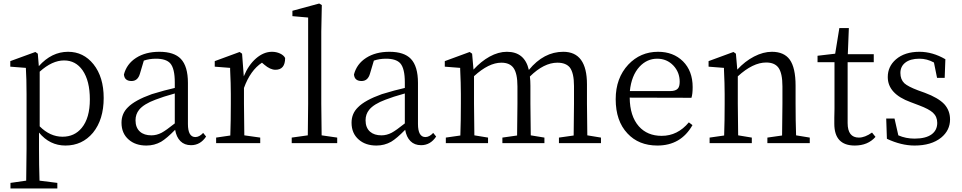

<svg xmlns="http://www.w3.org/2000/svg" viewBox="-20 -808 5430 1084"><path d="M39.1 255.9V224.6L127.9 211.9Q129.9 94.7 129.9 33.2V-275.4Q129.9 -363.3 126 -424.8L38.1 -431.6V-462.9L179.7 -514.6L193.4 -504.9L199.2 -434.6Q271.5 -515.6 364.3 -515.6Q451.2 -515.6 507.8 -445.3Q565.4 -373 565.4 -254.9Q565.4 -132.8 504.9 -58.6Q444.3 13.7 349.6 13.7Q260.7 13.7 200.2 -59.6V31.2Q200.2 123 203.1 211.9L303.7 224.6V255.9ZM333 -36.1Q400.4 -36.1 441.4 -85.9Q487.3 -141.6 487.3 -246.6Q487.3 -351.6 446.3 -411.1Q407.2 -466.8 341.8 -466.8Q274.4 -466.8 204.1 -403.3V-94.7Q262.7 -36.1 333 -36.1Z M806.6 13.7Q745.1 13.7 707 -19.5Q666 -54.7 666 -115.2Q666 -167 702.1 -202.1Q741.2 -242.2 836.9 -276.4Q913.1 -299.8 966.8 -311.5V-342.8Q966.8 -420.9 941.4 -450.2Q918 -476.6 860.4 -476.6Q823.2 -476.6 792 -465.8L770.5 -393.6Q758.8 -350.6 722.7 -350.6Q682.6 -350.6 679.7 -387.7Q695.3 -447.3 748.5 -481.4Q801.8 -515.6 879.9 -515.6Q962.9 -515.6 1001 -475.6Q1041 -433.6 1041 -339.8V-108.4Q1041 -34.2 1083 -34.2Q1105.5 -34.2 1127 -57.6L1143.6 -37.1Q1111.3 11.7 1058.6 11.7Q1021.5 11.7 998.5 -11.2Q975.6 -34.2 968.8 -75.2Q920.9 -26.4 889.6 -7.8Q851.6 13.7 806.6 13.7ZM835 -43.9Q864.3 -43.9 892.6 -58.6Q918 -72.3 966.8 -111.3V-280.3Q899.4 -261.7 857.4 -245.1Q792 -220.7 765.6 -188.5Q745.1 -163.1 745.1 -128.9Q745.1 -86.9 770.5 -64.5Q793.9 -43.9 835 -43.9Z M1200.2 0V-31.2L1280.3 -43Q1283.2 -125 1283.2 -222.7V-276.4Q1283.2 -334 1279.3 -414.1Q1279.3 -420.9 1279.3 -424.8L1192.4 -431.6V-462.9L1333 -514.6L1346.7 -504.9L1356.4 -377Q1382.8 -441.4 1425.8 -478.5Q1468.8 -515.6 1515.6 -515.6Q1540 -515.6 1561 -505.9Q1582 -496.1 1589.8 -480.5Q1589.8 -414.1 1535.2 -414.1Q1505.9 -414.1 1472.7 -442.4L1459 -454.1Q1393.6 -411.1 1357.4 -311.5V-222.7Q1357.4 -153.3 1359.4 -43.9L1449.2 -31.2V0Z M1627 0V-31.2L1717.8 -43.9Q1719.7 -159.2 1719.7 -222.7V-709L1630.9 -716.8V-747.1L1782.2 -788.1L1796.9 -779.3L1793.9 -628.9V-222.7Q1793.9 -159.2 1795.9 -43.9L1883.8 -31.2V0Z M2105.5 13.7Q2043.9 13.7 2005.9 -19.5Q1964.8 -54.7 1964.8 -115.2Q1964.8 -167 2001 -202.1Q2040 -242.2 2135.7 -276.4Q2211.9 -299.8 2265.6 -311.5V-342.8Q2265.6 -420.9 2240.2 -450.2Q2216.8 -476.6 2159.2 -476.6Q2122.1 -476.6 2090.8 -465.8L2069.3 -393.6Q2057.6 -350.6 2021.5 -350.6Q1981.4 -350.6 1978.5 -387.7Q1994.1 -447.3 2047.4 -481.4Q2100.6 -515.6 2178.7 -515.6Q2261.7 -515.6 2299.8 -475.6Q2339.8 -433.6 2339.8 -339.8V-108.4Q2339.8 -34.2 2381.8 -34.2Q2404.3 -34.2 2425.8 -57.6L2442.4 -37.1Q2410.2 11.7 2357.4 11.7Q2320.3 11.7 2297.4 -11.2Q2274.4 -34.2 2267.6 -75.2Q2219.7 -26.4 2188.5 -7.8Q2150.4 13.7 2105.5 13.7ZM2133.8 -43.9Q2163.1 -43.9 2191.4 -58.6Q2216.8 -72.3 2265.6 -111.3V-280.3Q2198.2 -261.7 2156.2 -245.1Q2090.8 -220.7 2064.5 -188.5Q2043.9 -163.1 2043.9 -128.9Q2043.9 -86.9 2069.3 -64.5Q2092.8 -43.9 2133.8 -43.9Z M2497.1 0V-31.2L2579.1 -43Q2582 -125 2582 -222.7V-276.4Q2582 -335 2578.1 -417Q2578.1 -421.9 2578.1 -424.8L2491.2 -431.6V-462.9L2631.8 -514.6L2645.5 -504.9L2653.3 -415Q2696.3 -461.9 2744.1 -488.3Q2793.9 -515.6 2841.8 -515.6Q2942.4 -515.6 2965.8 -413.1Q3049.8 -515.6 3160.2 -515.6Q3293.9 -515.6 3293.9 -332V-222.7Q3293.9 -151.4 3295.9 -43.9L3373 -31.2V0H3135.7V-31.2L3218.8 -43Q3220.7 -152.3 3220.7 -222.7V-322.3Q3220.7 -395.5 3197.3 -426.8Q3174.8 -454.1 3127 -454.1Q3050.8 -454.1 2971.7 -376Q2974.6 -352.5 2974.6 -324.2V-222.7Q2974.6 -151.4 2976.6 -43.9L3053.7 -31.2V0H2816.4V-31.2L2899.4 -43Q2901.4 -150.4 2901.4 -222.7V-320.3Q2901.4 -393.6 2878.9 -424.8Q2857.4 -454.1 2810.5 -454.1Q2739.3 -454.1 2656.2 -377.9V-222.7Q2656.2 -151.4 2658.2 -43.9L2735.4 -31.2V0Z M3691.4 13.7Q3585.9 13.7 3522.5 -54.7Q3456.1 -125 3456.1 -248Q3456.1 -367.2 3527.3 -443.4Q3595.7 -515.6 3695.3 -515.6Q3781.2 -515.6 3835.9 -461.9Q3890.6 -407.2 3890.6 -316.4Q3890.6 -276.4 3883.8 -255.9L3535.2 -256.8Q3536.1 -152.3 3586.9 -94.7Q3634.8 -41 3715.8 -41Q3805.7 -41 3869.1 -117.2L3889.6 -101.6Q3824.2 13.7 3691.4 13.7ZM3536.1 -293.9H3764.6Q3794.9 -293.9 3807.6 -308.6Q3817.4 -320.3 3817.4 -346.7Q3817.4 -399.4 3782.2 -437.5Q3745.1 -476.6 3690.4 -476.6Q3632.8 -476.6 3590.8 -431.6Q3544.9 -381.8 3536.1 -293.9Z M3986.3 0V-31.2L4068.4 -43Q4071.3 -125 4071.3 -222.7V-276.4Q4071.3 -334 4067.4 -415Q4067.4 -421.9 4067.4 -424.8L3980.5 -431.6V-462.9L4121.1 -514.6L4134.8 -504.9L4142.6 -415Q4185.5 -461.9 4237.3 -488.8Q4289.1 -515.6 4337.9 -515.6Q4406.2 -515.6 4438.5 -471.7Q4471.7 -425.8 4471.7 -324.2V-222.7Q4471.7 -125 4474.6 -43.9L4551.8 -31.2V0H4312.5V-31.2L4395.5 -43Q4397.5 -150.4 4397.5 -222.7V-320.3Q4397.5 -394.5 4375 -425.8Q4353.5 -455.1 4305.7 -455.1Q4230.5 -455.1 4145.5 -377V-222.7Q4145.5 -151.4 4147.5 -43.9L4224.6 -31.2V0Z M4805.7 13.7Q4690.4 13.7 4690.4 -109.4Q4690.4 -120.1 4690.4 -142.6Q4691.4 -172.9 4691.4 -194.3V-457H4595.7V-493.2L4695.3 -504.9L4718.8 -649.4H4772.5L4766.6 -502H4913.1V-457H4765.6V-113.3Q4765.6 -31.2 4829.1 -31.2Q4863.3 -31.2 4903.3 -59.6L4922.9 -35.2Q4879.9 13.7 4805.7 13.7Z M5143.6 13.7Q5068.4 13.7 4987.3 -24.4L4983.4 -138.7H5030.3L5051.8 -43.9Q5093.8 -25.4 5143.6 -25.4Q5207 -25.4 5240.2 -49.8Q5271.5 -73.2 5271.5 -114.3Q5271.5 -149.4 5247.1 -171.9Q5224.6 -192.4 5169.9 -212.9L5121.1 -231.4Q4992.2 -278.3 4992.2 -373Q4992.2 -432.6 5038.1 -472.7Q5087.9 -515.6 5170.9 -515.6Q5245.1 -515.6 5317.4 -473.6L5313.5 -368.2H5270.5L5252.9 -455.1Q5213.9 -476.6 5170.9 -476.6Q5119.1 -476.6 5090.8 -454.1Q5063.5 -432.6 5063.5 -396Q5063.5 -359.4 5085.9 -337.9Q5106.4 -319.3 5163.1 -297.9L5201.2 -284.2Q5277.3 -255.9 5311.5 -219.7Q5343.8 -183.6 5343.8 -133.8Q5343.8 -72.3 5293.9 -31.2Q5238.3 13.7 5143.6 13.7Z"/></svg>

Font: Bpmf GenYo Min R
Style: R
Weight: 400
Foundry: But Ko
Version: Version 1.320